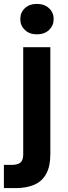

<svg xmlns="http://www.w3.org/2000/svg" viewBox="-49 -744 346 984"><path d="M-29 220V101H11Q43 101 56.5 88.5Q70 76 70 47V-502H209V46Q209 109 187.5 147.5Q166 186 126 203Q86 220 33 220ZM140 -568Q102 -568 78.5 -590.5Q55 -613 55 -646Q55 -680 78.5 -702Q102 -724 140 -724Q178 -724 202 -702Q226 -680 226 -646Q226 -613 202.5 -590.5Q179 -568 140 -568Z"/></svg>

Font: DM Sans 16pt ExtraBold
Style: Regular
Weight: 800
Version: Version 4.004;gftools[0.9.30]